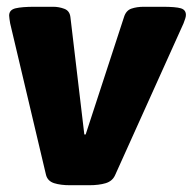

<svg xmlns="http://www.w3.org/2000/svg" viewBox="-20 -545 569 567"><path d="M187 2Q159 2 140 -4Q121 -10 116 -28L10 -476Q9 -483 8 -489Q7 -495 7 -499Q7 -516 26 -520.5Q45 -525 82 -525H137Q154 -525 170 -519Q186 -513 188 -494L229 -148H233L346 -494Q352 -514 368 -519.5Q384 -525 405 -525H460Q499 -525 514 -520.5Q529 -516 529 -501Q529 -496 527 -490Q525 -484 522 -476L320 -28Q312 -10 292 -4Q272 2 243 2Z"/></svg>

Font: Asap Black
Style: Italic
Weight: 900
Italic angle: -6°
Designer: Pablo Cosgaya
Foundry: Omnibus-Type
Version: Version 3.001